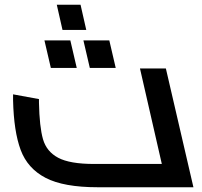

<svg xmlns="http://www.w3.org/2000/svg" viewBox="-20 -788 851 808"><path d="M794 0H391Q248 0 172 -39.5Q96 -79 67 -157Q38 -235 35 -366V-391L144 -371V-356Q146 -254 161 -202Q176 -150 225 -124Q274 -98 376 -98H661L569 -500H678ZM219 -768H319L343 -662H243ZM167 -618H276L303 -502H194ZM331 -618H440L467 -502H358Z"/></svg>

Font: Cairo SemiBold
Style: Italic
Weight: 600
Italic angle: -13°
Designer: Mohamed Gaber, Accademia di Belle Arti di Urbino and others
Foundry: Kief Type Foundry, Accademia di Belle Arti di Urbino and others
Version: Version 3.011